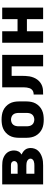

<svg xmlns="http://www.w3.org/2000/svg" viewBox="912 -1480 576 2440"><g transform="rotate(-90 1200.0 -260.0)"><path d="M77 0V-520H316Q339 -520 362 -517.5Q385 -515 406.5 -507.5Q428 -500 447.5 -487Q467 -474 481 -455.5Q495 -437 501.5 -415Q508 -393 508 -370Q508 -355 505 -341Q502 -327 495.5 -314Q489 -301 478.5 -291Q468 -281 456 -273Q474 -266 489.5 -255Q505 -244 517 -229Q529 -214 534 -195.5Q539 -177 539 -158Q539 -133 530.5 -108Q522 -83 504.5 -64Q487 -45 464.5 -32.5Q442 -20 417.5 -12.5Q393 -5 367.5 -2.5Q342 0 316 0ZM212 -324H316Q326 -324 336 -326Q346 -328 354.5 -333.5Q363 -339 368 -348Q373 -357 373 -367Q373 -377 368 -386.5Q363 -396 354.5 -401Q346 -406 336 -407.5Q326 -409 316 -409H212ZM212 -111H316Q330 -111 344 -112.5Q358 -114 371.5 -119Q385 -124 394.5 -135Q404 -146 404 -161Q404 -175 394.5 -186.5Q385 -198 372 -203.5Q359 -209 344.5 -211Q330 -213 316 -213H212Z M900 8Q870 8 840 3.5Q810 -1 782.5 -13.5Q755 -26 732.5 -47Q710 -68 695.5 -94Q681 -120 675 -150Q669 -180 669 -210V-310Q669 -340 675 -370Q681 -400 695.5 -426Q710 -452 732.5 -473Q755 -494 782.5 -506.5Q810 -519 840 -523.5Q870 -528 900 -528Q930 -528 960 -523.5Q990 -519 1017.5 -506.5Q1045 -494 1067.5 -473Q1090 -452 1104.5 -426Q1119 -400 1125 -370Q1131 -340 1131 -310V-210Q1131 -180 1125 -150Q1119 -120 1104.5 -94Q1090 -68 1067.5 -47Q1045 -26 1017.5 -13.5Q990 -1 960 3.5Q930 8 900 8ZM900 -112Q918 -112 936 -119Q954 -126 965.5 -140.5Q977 -155 981 -173.5Q985 -192 985 -210V-310Q985 -328 981 -346.5Q977 -365 965.5 -379.5Q954 -394 936 -401Q918 -408 900 -408Q882 -408 864 -401Q846 -394 834.5 -379.5Q823 -365 819 -346.5Q815 -328 815 -310V-210Q815 -192 819 -173.5Q823 -155 834.5 -140.5Q846 -126 864 -119Q882 -112 900 -112Z M1219 0V-120Q1237 -120 1253.5 -125.5Q1270 -131 1282 -144Q1294 -157 1299.5 -173.5Q1305 -190 1307.5 -207.5Q1310 -225 1310 -242Q1310 -259 1310 -277V-278Q1310 -278 1310 -278.5Q1310 -279 1310 -280V-520H1723V0H1577V-400H1456V-281Q1456 -254 1455 -227Q1454 -200 1449.5 -174Q1445 -148 1435 -122.5Q1425 -97 1409.5 -75.5Q1394 -54 1372.5 -37.5Q1351 -21 1325.5 -12Q1300 -3 1273 -1.5Q1246 0 1219 0Z M1877 0V-520H2023V-325H2177V-520H2323V0H2177V-206H2023V0Z"/></g></svg>

Font: Iosevka SS04 Heavy Extended
Style: Regular
Weight: 900
Width: 7
Monospace: yes
Designer: Belleve Invis
Foundry: Belleve Invis
Version: Version 19.0.0; ttfautohint (v1.8.4)